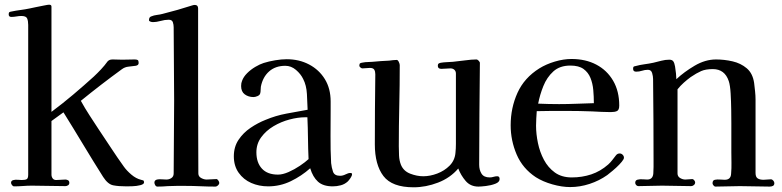

<svg xmlns="http://www.w3.org/2000/svg" viewBox="-20 -793 3327 817"><path d="M593 -17Q593 -9 577 -5Q561 -1 543 -0.5Q525 0 518 0Q484 0 461.5 -4.5Q439 -9 419 -40Q376 -108 334.5 -177Q293 -246 250 -315L199 -278V-50Q199 -41 204 -34Q209 -27 219 -27Q229 -27 238.5 -28Q248 -29 258 -29Q264 -29 269.5 -26Q275 -23 275 -15Q275 -8 269.5 -4.5Q264 -1 258 -1Q222 -1 186.5 -2Q151 -3 116 -3Q97 -3 78 -1.5Q59 0 40 0Q35 0 31 -5.5Q27 -11 27 -15Q27 -24 36 -26.5Q45 -29 56 -28Q67 -27 72 -27Q87 -27 93.5 -30.5Q100 -34 100 -50V-687Q100 -704 95.5 -714.5Q91 -725 71 -725Q61 -725 50 -723Q39 -721 28 -721Q17 -721 17 -732Q17 -739 19.5 -741Q22 -743 29 -744Q48 -748 67.5 -750.5Q87 -753 106 -757Q114 -759 132 -762.5Q150 -766 167 -769.5Q184 -773 189 -773Q199 -773 199 -765V-317Q246 -352 291 -390Q336 -428 379 -467Q395 -482 410 -498Q425 -514 438 -532Q443 -537 448 -538.5Q453 -540 460 -540Q471 -540 480.5 -539.5Q490 -539 500 -539Q514 -539 527 -539.5Q540 -540 553 -540Q562 -540 566 -537.5Q570 -535 570 -525Q570 -515 557 -513Q544 -511 527.5 -509.5Q511 -508 498 -498Q454 -466 410.5 -432.5Q367 -399 324 -364Q341 -333 360.5 -303Q380 -273 399 -244Q426 -204 452.5 -163.5Q479 -123 507 -84Q519 -67 539 -50Q559 -33 580 -28Q585 -27 589 -25.5Q593 -24 593 -17Z M913 -15Q913 -9 907.5 -4Q902 1 896 1Q865 1 833 -0.5Q801 -2 769 -2Q750 -2 731.5 -2Q713 -2 694 -1Q683 0 672 0.5Q661 1 650 1Q644 1 640.5 -5Q637 -11 637 -16Q637 -26 648 -29Q657 -31 667.5 -30Q678 -29 688 -29Q700 -29 709.5 -35.5Q719 -42 719 -55Q719 -132 720 -210Q721 -288 721 -365Q721 -443 720 -521Q719 -599 719 -677Q719 -688 715.5 -698.5Q712 -709 698 -709Q681 -709 664 -704Q647 -699 629 -699Q626 -699 620 -701Q614 -703 614 -707Q614 -720 623 -723Q635 -728 648 -729.5Q661 -731 672 -734Q704 -742 735.5 -751Q767 -760 798 -770Q801 -771 803.5 -771.5Q806 -772 809 -772Q823 -772 823 -757Q823 -729 823 -700.5Q823 -672 823 -643V-375Q823 -296 823.5 -215.5Q824 -135 824 -55Q824 -42 836 -35.5Q848 -29 859 -29Q870 -29 880.5 -30Q891 -31 901 -31Q905 -31 909 -25Q913 -19 913 -15Z M1293 -116Q1291 -160 1290.5 -205Q1290 -250 1288 -294H1279Q1248 -294 1212 -284.5Q1176 -275 1144 -256Q1112 -237 1091.5 -209Q1071 -181 1071 -145Q1071 -101 1094.5 -75.5Q1118 -50 1163 -50Q1183 -50 1208 -61Q1233 -72 1256 -87.5Q1279 -103 1293 -116ZM1478 -52Q1478 -45 1471.5 -35.5Q1465 -26 1460 -21Q1447 -9 1430 -4.5Q1413 0 1396 0Q1355 0 1333 -20Q1311 -40 1300 -77Q1263 -44 1217.5 -22Q1172 0 1121 0Q1082 0 1049 -14.5Q1016 -29 995.5 -58Q975 -87 975 -128Q975 -168 995 -198Q1015 -228 1046 -249Q1077 -270 1110 -283Q1153 -301 1198.5 -309.5Q1244 -318 1289 -326Q1288 -356 1286 -393Q1284 -430 1270 -457Q1260 -478 1239.5 -495.5Q1219 -513 1194 -513Q1152 -513 1125 -489Q1098 -465 1090 -424Q1089 -417 1089 -409Q1089 -401 1087 -395Q1085 -388 1075.5 -384Q1066 -380 1059 -380Q1037 -380 1021.5 -391.5Q1006 -403 1006 -427Q1006 -440 1010 -449Q1016 -466 1031.5 -481.5Q1047 -497 1066.5 -508.5Q1086 -520 1102 -525Q1124 -532 1151 -536.5Q1178 -541 1200 -541Q1253 -541 1295.5 -518.5Q1338 -496 1362.5 -456Q1387 -416 1387 -361V-330Q1387 -272 1386.5 -214.5Q1386 -157 1389 -99Q1391 -80 1397 -62.5Q1403 -45 1427 -45Q1439 -45 1450.5 -51Q1462 -57 1471 -57Q1478 -57 1478 -52Z M2106 -31Q2106 -18 2087.5 -11Q2069 -4 2047.5 -1.5Q2026 1 2016 1Q1982 1 1961.5 -23Q1941 -47 1930 -76Q1896 -36 1844 -16Q1792 4 1740 4Q1648 4 1611.5 -44Q1575 -92 1575 -179Q1575 -253 1575.5 -327.5Q1576 -402 1577 -477Q1577 -489 1572.5 -496.5Q1568 -504 1554 -504Q1546 -504 1538 -503Q1530 -502 1522 -502Q1518 -502 1513.5 -506Q1509 -510 1509 -513Q1509 -522 1513 -524Q1517 -526 1525 -527Q1535 -529 1545 -529Q1555 -529 1565 -530Q1583 -532 1600.5 -533Q1618 -534 1636 -535Q1644 -536 1652 -537Q1660 -538 1668 -538Q1673 -538 1677 -529.5Q1681 -521 1681 -516Q1681 -430 1679 -343.5Q1677 -257 1677 -171Q1677 -152 1678 -131Q1679 -110 1686 -92Q1697 -65 1725.5 -54Q1754 -43 1781 -43Q1810 -43 1840.5 -54.5Q1871 -66 1893 -88Q1915 -110 1918 -142Q1920 -161 1920 -180.5Q1920 -200 1920 -219V-480Q1920 -490 1913.5 -496Q1907 -502 1897 -502Q1887 -502 1877.5 -501Q1868 -500 1858 -500Q1843 -500 1843 -513Q1843 -520 1846.5 -522.5Q1850 -525 1856 -526Q1868 -528 1881 -528.5Q1894 -529 1907 -530Q1929 -532 1958 -536Q1987 -540 2007 -540Q2012 -540 2017.5 -534Q2023 -528 2022 -523Q2021 -416 2020 -308Q2019 -200 2019 -92Q2019 -70 2029 -54Q2039 -38 2064 -38Q2072 -38 2080 -40.5Q2088 -43 2096 -43Q2106 -43 2106 -31Z M2507 -354Q2507 -382 2504.5 -410Q2502 -438 2492.5 -461.5Q2483 -485 2463 -499.5Q2443 -514 2407 -514Q2362 -514 2334.5 -489Q2307 -464 2292 -426.5Q2277 -389 2270 -352Q2292 -351 2314.5 -350.5Q2337 -350 2359 -350Q2396 -350 2433 -351.5Q2470 -353 2507 -354ZM2635 -122Q2635 -119 2633 -115Q2628 -106 2615 -92.5Q2602 -79 2587.5 -67Q2573 -55 2564 -48Q2530 -24 2489 -10.5Q2448 3 2406 3Q2371 3 2330.5 -8.5Q2290 -20 2260 -39Q2204 -76 2178.5 -135.5Q2153 -195 2153 -260Q2153 -334 2182 -398Q2211 -462 2275 -502Q2304 -520 2341 -531Q2378 -542 2412 -542Q2472 -542 2517.5 -518Q2563 -494 2589 -449.5Q2615 -405 2615 -344Q2615 -325 2605.5 -320.5Q2596 -316 2579 -316Q2559 -316 2539 -317Q2519 -318 2499 -319Q2472 -320 2445.5 -320.5Q2419 -321 2393 -321Q2361 -321 2328.5 -321Q2296 -321 2264 -320Q2263 -304 2262 -289Q2261 -274 2261 -258Q2261 -223 2269 -184.5Q2277 -146 2294.5 -113Q2312 -80 2341 -59Q2370 -38 2413 -38Q2457 -38 2496 -51Q2535 -64 2568 -93Q2578 -102 2585.5 -112Q2593 -122 2601 -132Q2607 -140 2617 -140Q2624 -140 2629.5 -134.5Q2635 -129 2635 -122Z M3275 -14Q3275 -5 3269 -2Q3263 1 3255 1Q3224 1 3192 0Q3160 -1 3128 -1Q3103 -1 3076.5 0Q3050 1 3024 1Q3020 1 3016 -4Q3012 -9 3012 -13Q3012 -26 3022 -28Q3033 -30 3043.5 -29Q3054 -28 3064 -28Q3090 -28 3091 -54Q3093 -77 3092.5 -100Q3092 -123 3092 -145V-269Q3092 -290 3091.5 -325.5Q3091 -361 3089 -395.5Q3087 -430 3081 -448Q3064 -499 3013 -499Q2983 -499 2963.5 -490.5Q2944 -482 2919 -465Q2904 -454 2889.5 -441Q2875 -428 2863 -413Q2863 -323 2863 -233.5Q2863 -144 2863 -55Q2863 -42 2874 -35.5Q2885 -29 2896 -29Q2904 -29 2911.5 -30Q2919 -31 2926 -31Q2930 -31 2934 -26Q2938 -21 2938 -17Q2938 -10 2932.5 -5.5Q2927 -1 2921 -1Q2890 -1 2859 -2Q2828 -3 2797 -3Q2772 -3 2747 -2Q2722 -1 2697 -1Q2691 -1 2687 -5.5Q2683 -10 2683 -15Q2683 -26 2693 -28.5Q2703 -31 2715 -30Q2727 -29 2734 -29Q2758 -29 2760 -55Q2761 -69 2761 -83Q2761 -97 2761 -110Q2761 -196 2760.5 -283Q2760 -370 2759 -457Q2759 -468 2755 -482Q2751 -496 2737 -496Q2724 -496 2712 -492Q2700 -488 2687 -488Q2674 -488 2674 -500Q2674 -507 2676 -509Q2678 -511 2685 -512Q2703 -517 2722 -519.5Q2741 -522 2760 -526Q2777 -530 2794 -534.5Q2811 -539 2828 -539Q2840 -539 2845 -532Q2850 -525 2852.5 -510Q2855 -495 2856.5 -480Q2858 -465 2858 -456Q2891 -487 2936 -513.5Q2981 -540 3027 -540Q3062 -540 3097 -532Q3132 -524 3157.5 -502.5Q3183 -481 3189 -440Q3191 -423 3193 -404.5Q3195 -386 3195 -369Q3195 -291 3195 -213Q3195 -135 3195 -57Q3195 -40 3204 -34Q3213 -28 3229 -28Q3237 -28 3244.5 -29Q3252 -30 3260 -30Q3266 -30 3270.5 -24.5Q3275 -19 3275 -14Z"/></svg>

Font: Kaisei HarunoUmi Medium
Style: Regular
Weight: 500
Designer: Font-Kai, 金井和夫
Foundry: KAZUO KANAI
Version: Version 5.003